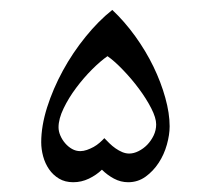

<svg xmlns="http://www.w3.org/2000/svg" viewBox="-20 -357 431 389"><path d="M323.7 -101.1Q323.7 -84 318.1 -64Q312.5 -43.9 301.5 -27.1Q290.5 -10.3 274.9 1Q259.3 12.2 239.7 12.2Q224.6 12.2 210.9 4.9Q197.3 -2.4 186.5 -13.2Q175.3 -2.4 160.2 4.9Q145 12.2 128.4 12.2Q111.8 12.2 99.6 4.9Q87.4 -2.4 79.3 -14.2Q71.3 -25.9 67.4 -40.3Q63.5 -54.7 63.5 -68.8Q63.5 -101.6 75.4 -139.4Q87.4 -177.2 107.4 -213.9Q127.4 -250.5 153.6 -282.7Q179.7 -314.9 207.5 -336.9Q232.4 -313.5 253.9 -283.7Q275.4 -253.9 290.8 -222.2Q306.2 -190.4 314.9 -158.9Q323.7 -127.4 323.7 -101.1ZM296.4 -105Q296.4 -118.2 286.4 -137.7Q276.4 -157.2 261.5 -177.2Q246.6 -197.3 229.2 -215.3Q211.9 -233.4 197.8 -243.2Q183.6 -233.4 166.5 -216.3Q149.4 -199.2 134.3 -179Q119.1 -158.7 108.9 -137.5Q98.6 -116.2 98.6 -99.1Q98.6 -90.8 102.3 -82.3Q106 -73.7 112.1 -66.7Q118.2 -59.6 126 -55.2Q133.8 -50.8 142.6 -50.8Q148.9 -50.8 156 -53.2Q163.1 -55.7 169.7 -59.3Q176.3 -63 181.9 -67.9Q187.5 -72.8 191.4 -77.1Q195.8 -72.3 201.7 -66.7Q207.5 -61 214.1 -56.4Q220.7 -51.8 227.8 -48.8Q234.9 -45.9 241.7 -45.9Q251 -45.9 260.7 -50.8Q270.5 -55.7 278.3 -63.7Q286.1 -71.8 291.3 -82.5Q296.4 -93.3 296.4 -105Z"/></svg>

Font: Scheherazade Rohingya
Style: Regular
Weight: 400
Designer: SIL International
Foundry: SIL International
Version: Version 2.000 (build 440/429)